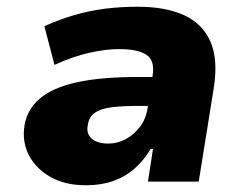

<svg xmlns="http://www.w3.org/2000/svg" viewBox="-20 -540 730 571"><path d="M236 11Q174 11 130.5 -13.5Q87 -38 66 -78.5Q45 -119 53 -168Q61 -215 98.5 -247Q136 -279 207.5 -295Q279 -311 389 -311H457L444 -225H389Q344 -225 312 -221Q280 -217 262 -204.5Q244 -192 241 -167Q236 -143 252.5 -128Q269 -113 302 -113Q329 -113 353.5 -126Q378 -139 396 -162.5Q414 -186 419 -219L434 -316Q441 -360 415.5 -377Q390 -394 334 -394Q296 -394 247.5 -383.5Q199 -373 142 -347L112 -462Q156 -482 200.5 -495Q245 -508 291.5 -514Q338 -520 389 -520Q472 -520 527 -495Q582 -470 605.5 -417Q629 -364 616 -280L571 0H420L435 -97H428Q408 -63 380 -38.5Q352 -14 316 -1.5Q280 11 236 11Z"/></svg>

Font: Nunito Sans 6pt Black
Style: Italic
Weight: 900
Italic angle: -9°
Version: Version 3.101;gftools[0.9.27]